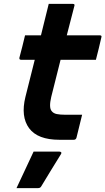

<svg xmlns="http://www.w3.org/2000/svg" viewBox="-20 -720 543 989"><path d="M403 -129Q395 -98 388.5 -70Q382 -42 374 -11Q371 0 360 0H286Q174 0 130 -59.5Q86 -119 111 -221Q123 -269 135 -316.5Q147 -364 159 -412H89Q78 -412 80 -423Q88 -454 95 -480.5Q102 -507 109 -538H191Q199 -571 208 -607Q214 -630 219.5 -653.5Q225 -677 231 -700H355Q367 -700 363 -689Q343 -612 324 -538H494Q506 -538 502 -527Q495 -496 488.5 -469.5Q482 -443 474 -412H292Q280 -364 268 -316.5Q256 -269 244 -221Q231 -166 246 -148Q255 -136 272.5 -132.5Q290 -129 315 -129ZM153 61H286Q292 61 295 64.5Q298 68 294 74Q267 117 244 155Q221 193 193 239Q191 243 187 246Q183 249 176 249H65Q88 200 110 153Q132 106 153 61Z"/></svg>

Font: Recursive Sn Lnr St
Style: Bold Italic
Weight: 700
Italic angle: -15°
Version: Version 1.079;hotconv 1.0.112;makeotfexe 2.5.65598; ttfautoh